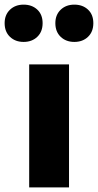

<svg xmlns="http://www.w3.org/2000/svg" viewBox="-67 -809 423 829"><path d="M231 -531H59V0H231ZM-47 -709Q-47 -672 -24 -650Q-1 -628 35 -628Q71 -628 94 -650Q117 -672 117 -709Q117 -746 94 -767.5Q71 -789 35 -789Q-1 -789 -24 -767Q-47 -745 -47 -709ZM172 -709Q172 -672 195 -650Q218 -628 254 -628Q290 -628 313 -650Q336 -672 336 -709Q336 -746 313 -767.5Q290 -789 254 -789Q218 -789 195 -767Q172 -745 172 -709Z"/></svg>

Font: Geom ExtraBold
Style: Bold
Weight: 800
Version: Version 1.102